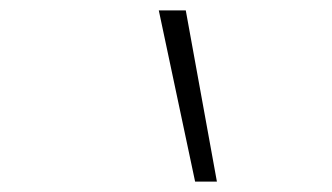

<svg xmlns="http://www.w3.org/2000/svg" viewBox="-20 -792 640 370"><path d="M356 -442 286 -772H338L398 -442Z"/></svg>

Font: Iosevka Extralight Extended
Style: Italic
Weight: 200
Width: 7
Italic angle: -9°
Monospace: yes
Designer: Belleve Invis
Foundry: Belleve Invis
Version: Version 32.5.0; ttfautohint (v1.8.4)